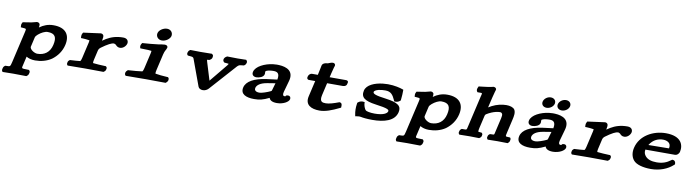

<svg xmlns="http://www.w3.org/2000/svg" viewBox="-61 -1503 9081 2535"><g transform="rotate(10 4479.0 -235.5)"><path d="M480.7 -389C582.8 -389 608.8 -338.8 584.4 -233.4C560.8 -131.2 489.6 -82 395 -82C357.5 -82 295.4 -119.4 295.1 -155.9L326.1 -290.1C328.9 -302.1 343.3 -318.7 358.7 -331.7C396.7 -363.8 445.2 -389 480.7 -389ZM358.6 -469.5C357 -476.6 346.4 -494 323.2 -494H317.9L312.6 -492.3C278.1 -481.4 229.5 -470.7 151.2 -460.8L134.4 -458.7L126.6 -444.2C117.4 -427.3 119.4 -412.2 120.1 -403.3L121.3 -388.3L137.9 -386.8C194.8 -381.5 197.4 -386.8 186.6 -340L89.4 81C72.6 153.7 72 144.3 15.9 147L6.2 147.5L-2.2 154.3C-17.9 167.1 -20 180.4 -22.2 189.7C-24.5 199.4 -29.1 213.5 -18.9 226.7L-13.1 234.2L-2.4 234C40 233 74.8 232 128.3 232C192.3 232 243.3 233 291.9 234L304 234.2L314.3 226.7C330.4 214.9 332.6 203 335.1 194.5C338 184 343.8 168.4 331 154.3L324.8 147.5L313.9 147C215.4 143.2 223.7 153.5 240.4 81L263.7 -19.9C293.6 -1.4 333.2 10 381.7 10C458 10 535.6 -8.8 600.5 -52.7C669.4 -103.6 720.1 -173.4 740.3 -260.9C771.1 -394.1 711.6 -490 542.6 -490C469.2 -490 409.5 -465.5 356.4 -427C358.9 -441.8 361.6 -457.2 358.6 -469.5Z M1212.6 -470.2C1210.8 -477.5 1198.4 -493 1178.2 -493H1175.8L1173.3 -492.6C1121.8 -485.2 1030.1 -472.7 959.3 -463.8L943.3 -461.8L934.9 -446.9C928.4 -435.3 928.2 -427.6 927.3 -419.8C926.6 -413.8 926.2 -408.7 926.8 -403.1L928.6 -386H946.6C963.7 -386 1026.3 -380 1042.8 -376.2C1042.8 -376.2 1044.7 -369.2 1039.8 -348L990.5 -134.1C982.1 -98 974.2 -87.3 971.6 -85.4C952.1 -81.9 880.1 -77.2 844.7 -75.7L835 -75.3L826.8 -69.3C808.8 -56 807.7 -40.8 806.4 -30.9C805.5 -24.1 803.5 -14.8 812 -5.3L817.8 2.2L828.6 2C870.3 1 1006.6 0 1051.8 0C1098.2 0 1237.3 1 1285.5 2L1297.6 2.2L1308 -5.3C1323.8 -16 1325.8 -26.8 1328.1 -34.5C1330.8 -44 1336.2 -58.1 1323.1 -70.9L1316.6 -77.3L1305.3 -77.5C1271.1 -78.3 1167.3 -84.1 1144.7 -88.3C1142.7 -89.6 1137.5 -94.8 1147.3 -137.4L1176.2 -262.5C1180.4 -280.5 1191.2 -294.3 1206.2 -305.4C1244.4 -333.5 1279.1 -356.3 1307.8 -371.2C1335.8 -385.7 1356.2 -391.5 1369 -391.6C1371.5 -391.6 1392 -383.7 1395.3 -380.7C1405.7 -369.4 1421.8 -348.6 1455 -348.6C1499.5 -348.6 1535.9 -387.5 1543.7 -421.1C1549.8 -447.8 1538.5 -490 1477.6 -490C1386.6 -490 1317.6 -467.8 1255.1 -430.8C1239 -421.3 1223.5 -410.9 1207.8 -399.8C1215.7 -437.1 1217.2 -455.5 1212.6 -470.2Z M1984.2 -540C2038.2 -540 2091.1 -581.1 2100.1 -620C2109.1 -659 2083.3 -705 2027 -705C1979.8 -705 1921.5 -669.7 1911.2 -625C1901.4 -582.6 1932.5 -540 1984.2 -540ZM2033.2 -360.6C2046.8 -419.5 2064.8 -426.6 2072.2 -458.5C2077.1 -479.6 2057.7 -493 2034.4 -493C2013.6 -493 1981.7 -486.3 1949.4 -481.5C1896.5 -473.7 1795.9 -465.7 1752.5 -462.9L1735.7 -461.9L1727 -447.9C1717.4 -432.5 1714.6 -415.1 1719.3 -400.5L1723.2 -388.4L1738.2 -388.1C1816 -386.7 1860.5 -384.4 1872.3 -381.3C1874.1 -378 1875 -372 1870.2 -351.1L1822.4 -143.8C1814.1 -108.2 1806.1 -96.3 1802.9 -93.7C1775.3 -88.3 1664.8 -78.6 1623 -77.1L1613.1 -76.8L1604.8 -70.5C1582.2 -53.7 1574.9 -22.1 1589.7 -5.3L1595.5 2.2L1606.3 2C1647.9 1 1818.9 0 1871.3 0C1920.2 0 2077.9 1 2120.1 2L2130.8 2.2L2140.1 -5.3C2162.6 -22.2 2170 -54 2155.2 -70.9L2149.7 -77.2L2140 -77.6C2094.1 -79.1 1998.8 -89 1978.8 -94.3C1978.1 -94.9 1973.9 -103.7 1983.3 -144.7Z M2850.6 -395.6 2859.1 -395.1C2884.6 -393.6 2902.1 -391.2 2908.3 -389.1C2907 -385.9 2902.4 -377.9 2893.9 -367.4L2696.5 -126.9L2623.1 -366.6C2619.8 -378.1 2617.6 -386.3 2616.6 -392.9C2621.8 -393.7 2629.6 -394.5 2638.7 -395.1L2647.3 -395.7L2656.8 -401C2681.6 -415.1 2683.4 -433.1 2684.9 -444.1C2686 -452.6 2688.3 -465.1 2674.1 -476L2665.9 -482.2L2656.2 -482C2605.4 -481 2568.3 -480 2512.8 -480C2466.7 -480 2437.9 -481 2387.5 -482L2377.9 -482.2L2369.2 -476C2356.4 -467.6 2352.9 -458.2 2350.3 -451.7C2346 -440.7 2339 -422.2 2353.6 -408.5L2358.4 -404L2365.9 -403.2C2435.3 -397.4 2431.8 -397 2447 -354.4L2568.3 -23.7C2577 -1.1 2600.7 12 2631 12C2661.2 12 2688 -2.5 2705.7 -21.8L3001.4 -352C3036.9 -391.7 3037 -398 3101.1 -402.6L3109 -403.4L3116 -408C3141.3 -424.7 3149.4 -459.3 3131.7 -476L3125.7 -482.4L3115.8 -482C3085.2 -481 3049.8 -480 3013.7 -480C2962.2 -480 2933.7 -481 2881.5 -482L2871.9 -482.2L2860.8 -476C2828.3 -457.6 2819.4 -419.5 2843.5 -401Z M3531.1 -142.3C3530 -138.3 3528.7 -136.5 3518.2 -130.7C3478.7 -111 3403.6 -85 3373.1 -85C3311.9 -85 3303.8 -115.7 3308.7 -137C3317.7 -176 3361.3 -212.2 3455.8 -227.4L3560.8 -244.4ZM3622.5 10C3705.3 10 3778.1 -30.9 3787.2 -70C3792.4 -92.9 3779.9 -114 3755.3 -114C3711.8 -114 3730.3 -96 3712.2 -96C3686.8 -96 3679.3 -110.8 3688.3 -149.4C3688.8 -151.9 3689.5 -154.5 3690.3 -157.1L3730.2 -299.8C3772.7 -441.2 3671.6 -484.2 3565.7 -489.3C3556.2 -489.8 3546.7 -490 3537.3 -490C3519.8 -490 3502.1 -488.8 3484.5 -486.5C3376.3 -472.7 3259.5 -417.9 3242 -342C3231.7 -297.4 3263.4 -278 3297.2 -278C3335.1 -278 3391.1 -296.3 3400 -335C3402.6 -346.2 3402.9 -352.7 3400.7 -364.2C3400.9 -365.8 3401.4 -370.9 3403.1 -378C3403.5 -379.6 3425.5 -395.5 3481 -399.2C3489.2 -399.7 3497.3 -400 3505.1 -400C3550.8 -400 3595.1 -389.2 3576.8 -296.4L3436.9 -278.5C3271.2 -256.6 3170.2 -200 3150.9 -116.6C3129.2 -22.7 3212.1 10 3316.9 10C3390.1 10 3437 -1.4 3516.2 -40.1C3517.3 -40.6 3517.7 -40.8 3518.8 -41.4C3527.6 -10.4 3560.2 10 3622.5 10Z M3965.5 -409.5 3961.7 -392.9C3959.3 -382.3 3969.6 -364.3 3985.1 -364.3H4072.1L4022.7 -150.4C3995.7 -33.3 4081.9 10 4194.9 10C4273.6 10 4360.2 -23.9 4452.1 -69.1L4470 -78L4470.7 -95.8C4470.9 -103.6 4475.3 -140.4 4441.7 -143.9L4435.5 -144.5L4429.1 -142C4369.5 -119.1 4303 -99 4261.1 -99C4214.9 -99 4172 -104 4194.1 -199.6L4231.9 -363.4H4437.9C4445.4 -363.4 4487 -363.6 4494.7 -397.2L4499.8 -419.4C4504.4 -439.3 4484.1 -447 4473.2 -447H4251.2L4264.4 -504C4279.1 -567.9 4292.2 -605.4 4292.9 -607.3L4293 -607.8L4293.3 -609C4297.3 -626.2 4283 -642.8 4262.8 -642.8C4237.2 -642.8 4213.5 -629.3 4195 -623.2C4195 -623.2 4128.8 -623 4119.1 -581C4116.2 -568.2 4111.9 -538.9 4092.1 -451.1L4018.1 -451C3984.2 -451 3968.4 -421.9 3965.5 -409.5Z M4669.2 -178.6 4667.4 -167.2C4658.3 -109.3 4660.5 -59.3 4669.6 -16L4673.3 1.9L4693.2 -1.3C4704.4 -3.1 4721.8 -5 4723.9 -5C4730.3 -5 4743.8 -3.8 4746.9 -2.9C4772 3.3 4831.8 10 4901.3 10C5061 10 5200.3 -28.2 5228.5 -150.6C5247.6 -233.1 5200.1 -274.8 5029 -297.5C4894.5 -314.1 4851.4 -331.5 4857.4 -357.5C4860.8 -372.1 4886.3 -394.3 4962.8 -401.2C4976.1 -402.4 4990.5 -403 5006.1 -403C5082.1 -403 5108.6 -364.6 5141.7 -292.4L5145.7 -280.9L5158.9 -280C5169.1 -279.4 5179.1 -280.8 5188.4 -283.6C5199.7 -286.9 5209.9 -292.3 5218.5 -299.3L5229.2 -308L5230.5 -320.2C5235.4 -367.6 5238.3 -406.4 5237.6 -440.1L5237.4 -453.4L5225.3 -457.7C5192.2 -469.7 5115.4 -490 5026.2 -490C5004.2 -490 4982 -488.7 4960 -486.1C4850.9 -474.4 4745.4 -431.5 4727.1 -352.3C4705.6 -259.1 4762.6 -218.8 4911.5 -198.5C5081.4 -176.3 5096.2 -158.7 5091.4 -137.6C5084.7 -109 5034.2 -77 4919.1 -77C4855.2 -77 4809.1 -89.5 4799.8 -97.1C4778.3 -116.5 4764.6 -163.9 4764.2 -187.1L4763.9 -203.4L4747.8 -205.7C4727.4 -208.8 4700.4 -203.9 4679.2 -186.7Z M5760.7 -389C5862.8 -389 5888.8 -338.8 5864.4 -233.4C5840.8 -131.2 5769.6 -82 5675 -82C5637.5 -82 5575.4 -119.4 5575.1 -155.9L5606.1 -290.1C5608.9 -302.1 5623.3 -318.7 5638.7 -331.7C5676.7 -363.8 5725.2 -389 5760.7 -389ZM5638.6 -469.5C5637 -476.6 5626.4 -494 5603.2 -494H5597.9L5592.6 -492.3C5558.1 -481.4 5509.5 -470.7 5431.2 -460.8L5414.4 -458.7L5406.6 -444.2C5397.4 -427.3 5399.4 -412.2 5400.1 -403.3L5401.3 -388.3L5417.9 -386.8C5474.8 -381.5 5477.4 -386.8 5466.6 -340L5369.4 81C5352.6 153.7 5352 144.3 5295.9 147L5286.2 147.5L5277.8 154.3C5262.1 167.1 5260 180.4 5257.8 189.7C5255.5 199.4 5250.9 213.5 5261.1 226.7L5266.9 234.2L5277.6 234C5320 233 5354.8 232 5408.3 232C5472.3 232 5523.3 233 5571.9 234L5584 234.2L5594.3 226.7C5610.4 214.9 5612.6 203 5615.1 194.5C5618 184 5623.8 168.4 5611 154.3L5604.8 147.5L5593.9 147C5495.4 143.2 5503.7 153.5 5520.4 81L5543.7 -19.9C5573.6 -1.4 5613.2 10 5661.7 10C5738 10 5815.6 -8.8 5880.5 -52.7C5949.4 -103.6 6000.1 -173.4 6020.3 -260.9C6051.1 -394.1 5991.6 -490 5822.6 -490C5749.2 -490 5689.5 -465.5 5636.4 -427C5638.9 -441.8 5641.6 -457.2 5638.6 -469.5Z M6370.7 -324.5C6387.8 -335.6 6411.5 -348.3 6436.1 -358.5C6473.2 -373.7 6513.6 -384 6547.8 -384C6558.6 -384 6572.1 -378.1 6577.8 -364.3C6582.6 -352.8 6580.9 -332.1 6574.9 -306.3L6534.3 -130.6C6519 -64 6528.6 -79.6 6477.3 -75.8L6465.6 -74.9L6456.5 -67.9C6442 -56.7 6441.1 -46.7 6439.1 -38.8C6436.9 -30.2 6432.4 -19.1 6442.5 -7L6449.1 2.3L6462.8 2C6502.8 1 6544.2 0 6581.9 0C6617.1 0 6661.8 1 6704.5 2L6716.5 2.3L6726.4 -7C6741.6 -20.2 6742.3 -32.9 6744 -42.5C6745.3 -49.9 6748.2 -58.9 6740.8 -69.5L6735.8 -76.8L6725.6 -77.6C6671.8 -81.8 6669.8 -70.4 6684.5 -133.9L6726.3 -315.1C6737.9 -365.1 6747.3 -414.6 6725.4 -450.3C6705.8 -478.8 6659.7 -490 6615.1 -490C6554.6 -490 6488.4 -475.2 6423.5 -442.5C6408.7 -435 6396.5 -428.1 6380.3 -417.8L6413.3 -557.9C6428.6 -622.4 6441.4 -660.7 6441.4 -660.7L6441.8 -661.9L6442.1 -663C6447.5 -686.3 6424.5 -698 6407.4 -698H6401.9L6396.5 -696.2C6375.2 -689.2 6266.4 -673.7 6228.6 -670.9L6210.3 -669.6L6201.9 -652.1C6194.6 -637 6189.3 -614.8 6202 -598.3L6207.5 -591.3L6217.3 -591C6281.3 -589.2 6273.6 -602 6257.9 -534L6165.7 -134.8C6150 -66.8 6158.8 -79.8 6097.1 -78.1L6087.1 -77.8L6078.6 -71.4C6064.4 -60.7 6062.3 -49.8 6060.1 -42C6057.4 -32.5 6052.2 -18.2 6063.3 -5.3L6069.2 2.3L6080 2C6119.3 1 6161 0 6207.9 0C6251.4 0 6288.7 1 6322.3 2L6334.5 2.3L6344.9 -5.3C6363.1 -17.4 6364.3 -30.5 6366 -39.4C6367.5 -47.3 6370.9 -58.4 6359.6 -69.2L6353.6 -75L6343.4 -75.6C6317.8 -77.2 6309.3 -79.8 6309.2 -79.8C6309.2 -79.8 6305.6 -91.2 6314.6 -130.5L6354.4 -302.6C6357 -314.1 6362 -318.2 6370.7 -324.5Z M7141 -547C7186.3 -547 7230.5 -579.2 7239.7 -619C7248.7 -658.3 7220.6 -692 7174.4 -692C7128.3 -692 7086 -658.3 7076.9 -619C7067.7 -579.2 7095.6 -547 7141 -547ZM7345 -547C7390.4 -547 7434.6 -579.2 7443.7 -619C7452.8 -658.3 7424.7 -692 7378.5 -692C7332.3 -692 7288.6 -658.3 7279.6 -619C7270.4 -579.2 7299.7 -547 7345 -547ZM7231.1 -142.3C7230 -138.3 7228.7 -136.5 7218.2 -130.7C7178.7 -111 7103.6 -85 7073.1 -85C7011.9 -85 7003.8 -115.7 7008.7 -137C7017.7 -176 7061.3 -212.2 7155.8 -227.4L7260.8 -244.4ZM7322.5 10C7405.3 10 7478.1 -30.9 7487.2 -70C7492.4 -92.9 7479.9 -114 7455.3 -114C7411.8 -114 7430.3 -96 7412.2 -96C7386.8 -96 7379.3 -110.8 7388.3 -149.4C7388.8 -151.9 7389.5 -154.5 7390.3 -157.1L7430.2 -299.8C7472.7 -441.2 7371.6 -484.2 7265.7 -489.3C7256.2 -489.8 7246.7 -490 7237.3 -490C7219.8 -490 7202.1 -488.8 7184.5 -486.5C7076.3 -472.7 6959.5 -417.9 6942 -342C6931.7 -297.4 6963.4 -278 6997.2 -278C7035.1 -278 7091.1 -296.3 7100 -335C7102.6 -346.2 7102.9 -352.7 7100.7 -364.2C7100.9 -365.8 7101.4 -370.9 7103.1 -378C7103.5 -379.6 7125.5 -395.5 7181 -399.2C7189.2 -399.7 7197.3 -400 7205.1 -400C7250.8 -400 7295.1 -389.2 7276.8 -296.4L7136.9 -278.5C6971.2 -256.6 6870.2 -200 6850.9 -116.6C6829.2 -22.7 6912.1 10 7016.9 10C7090.1 10 7137 -1.4 7216.2 -40.1C7217.3 -40.6 7217.7 -40.8 7218.8 -41.4C7227.6 -10.4 7260.2 10 7322.5 10Z M7972.6 -470.2C7970.8 -477.5 7958.4 -493 7938.2 -493H7935.8L7933.3 -492.6C7881.8 -485.2 7790.1 -472.7 7719.3 -463.8L7703.3 -461.8L7694.9 -446.9C7688.4 -435.3 7688.2 -427.6 7687.3 -419.8C7686.6 -413.8 7686.2 -408.7 7686.8 -403.1L7688.6 -386H7706.6C7723.7 -386 7786.3 -380 7802.8 -376.2C7802.8 -376.2 7804.7 -369.2 7799.8 -348L7750.5 -134.1C7742.1 -98 7734.2 -87.3 7731.6 -85.4C7712.1 -81.9 7640.1 -77.2 7604.7 -75.7L7595 -75.3L7586.8 -69.3C7568.8 -56 7567.7 -40.8 7566.4 -30.9C7565.5 -24.1 7563.5 -14.8 7572 -5.3L7577.8 2.2L7588.6 2C7630.3 1 7766.6 0 7811.8 0C7858.2 0 7997.3 1 8045.5 2L8057.6 2.2L8068 -5.3C8083.8 -16 8085.8 -26.8 8088.1 -34.5C8090.8 -44 8096.2 -58.1 8083.1 -70.9L8076.6 -77.3L8065.3 -77.5C8031.1 -78.3 7927.3 -84.1 7904.7 -88.3C7902.7 -89.6 7897.5 -94.8 7907.3 -137.4L7936.2 -262.5C7940.4 -280.5 7951.2 -294.3 7966.2 -305.4C8004.4 -333.5 8039.1 -356.3 8067.8 -371.2C8095.8 -385.7 8116.2 -391.5 8129 -391.6C8131.5 -391.6 8152 -383.7 8155.3 -380.7C8165.7 -369.4 8181.8 -348.6 8215 -348.6C8259.5 -348.6 8295.9 -387.5 8303.7 -421.1C8309.8 -447.8 8298.5 -490 8237.6 -490C8146.6 -490 8077.6 -467.8 8015.1 -430.8C7999 -421.3 7983.5 -410.9 7967.8 -399.8C7975.7 -437.1 7977.2 -455.5 7972.6 -470.2Z M8730.2 -400C8778.1 -400 8844.8 -378.1 8827 -301C8827 -300.9 8827 -300.7 8826.6 -299.9L8550.8 -296.5C8600.1 -377.6 8672.3 -400 8730.2 -400ZM8893.9 -159.7 8884.3 -152.4C8831.4 -112.5 8775.6 -90 8695.8 -90C8628 -90 8572.4 -105.9 8540.5 -148.6C8523.5 -174 8516.6 -190.9 8522.1 -230H8917.1C8951.9 -230 8973.2 -260.7 8977.5 -279.3C8999.5 -374.5 8960 -490 8753.3 -490C8579.9 -490 8409.2 -394.9 8370.5 -227.3C8356.3 -166.1 8364.3 -105.9 8401.1 -61.6C8439.2 -14.4 8530.4 10 8637.9 10C8755 10 8860 -31.6 8930 -95.7L8941 -105.7L8940.5 -118.6C8939.9 -132.1 8933.7 -157 8904.4 -158.9Z"/></g></svg>

Font: Linux Libertine Mono O 
Style: Mono Bold Oblique
Weight: 400
Italic angle: -13°
Designer: Philipp H. Poll
Foundry: Philipp H. Poll
Version: Version 5.1.7